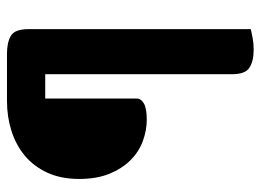

<svg xmlns="http://www.w3.org/2000/svg" viewBox="-116 -536 730 537"><g transform="rotate(-90 248.5 -268.0)"><path d="M366 -613Q398 -613 416.5 -602Q435 -591 435 -553V69Q427 71 411 74Q395 77 378 77Q345 77 327 65Q309 53 309 17V-506H241V-251Q241 -238 227 -230Q213 -222 182 -222Q152 -222 122 -233Q92 -244 68.5 -267.5Q45 -291 30.5 -326.5Q16 -362 16 -411Q16 -462 33.5 -500Q51 -538 81 -563Q111 -588 150.5 -600.5Q190 -613 234 -613Z"/></g></svg>

Font: Baloo 2 Latin SemiBold
Style: Regular
Weight: 400
Designer: Sarang Kulkarni and Ek Type
Foundry: Ek Type
Version: Version 1.001